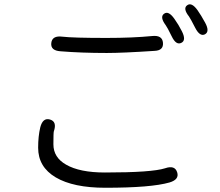

<svg xmlns="http://www.w3.org/2000/svg" viewBox="-20 -853 1040 906"><path d="M477 33Q326 33 243 -16Q160 -65 160 -156Q160 -210 170 -252Q182 -299 216 -289Q250 -279 234 -233Q232 -227 232 -172Q232 -110 292 -76Q356 -39 475 -39Q697 -39 759 -59Q805 -75 816 -40Q827 -6 780 8Q693 33 477 33ZM484 -603Q364 -603 266 -611Q218 -614 222 -650Q226 -686 274 -680Q324 -674 483 -674Q606 -674 698 -683Q746 -688 749 -651Q752 -615 710 -613Q559 -603 484 -603ZM836 -651Q811 -638 790 -682Q769 -725 762 -734Q733 -773 754 -788Q775 -804 803 -764Q823 -736 838 -706Q860 -663 836 -651ZM947 -691Q923 -679 901 -722Q879 -765 872 -775Q842 -813 863 -828Q884 -844 912 -805Q929 -781 948 -746Q971 -704 947 -691Z"/></svg>

Font: Resource Han Rounded KR Normal
Style: Regular
Weight: 350
Designer: Cyano Hao (round all glyphs); Ryoko NISHIZUKA 西塚涼子 (kana, bopomofo & ideographs); Paul D. Hunt (Latin, Greek & Cyrillic)
Foundry: Cyano Hao
Version: 0.990